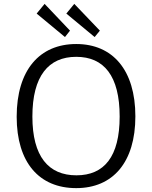

<svg xmlns="http://www.w3.org/2000/svg" viewBox="-20 -960 784 990"><path d="M210 -940 169 -890 315 -769 341 -802ZM363 -940 322 -890 468 -769 495 -802ZM373 10C562 10 678 -123 678 -360C678 -599 561 -733 373 -733C184 -733 66 -599 66 -358C66 -122 182 10 373 10ZM374 -56C230 -56 147 -153 147 -359C147 -568 230 -667 373 -667C516 -667 597 -569 597 -359C597 -152 517 -56 374 -56Z"/></svg>

Font: United Sans Light
Style: Regular
Weight: 300
Designer: Pablo Impallari, Rodrigo Fuenzalida (Modified by Dan O. Williams)
Version: Version 1.000;PS 001.000;hotconv 1.0.88;makeotf.lib2.5.64775